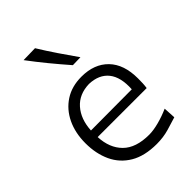

<svg xmlns="http://www.w3.org/2000/svg" viewBox="-239 -914 1027 1027"><g transform="rotate(-45 274.5 -400.5)"><path d="M323.2 11.2Q231.9 11.2 172.6 -23.9Q113.3 -59.1 84.5 -120.8Q55.7 -182.6 55.7 -261.7Q55.7 -339.4 84.5 -399.7Q113.3 -460 166.3 -494.4Q219.2 -528.8 292.5 -528.8Q388.7 -528.8 444.3 -471.7Q500 -414.6 500 -308.1Q500 -288.1 499.3 -271.2Q498.5 -254.4 496.1 -238.8H125.5Q129.4 -152.8 179.4 -102.8Q229.5 -52.7 329.6 -52.7Q361.3 -52.7 403.3 -63.7Q445.3 -74.7 486.3 -92.8L490.2 -23.9Q460 -14.2 416.5 -1.5Q373 11.2 323.2 11.2ZM435.1 -290.5Q440.4 -377.9 403.6 -424.1Q366.7 -470.2 293.5 -472.7Q217.3 -470.7 173.3 -420.7Q129.4 -370.6 125 -289.1ZM303.7 -604.5Q259.3 -655.3 217.3 -706.5Q175.3 -757.8 136.2 -810.1L224.6 -812Q256.3 -760.3 291 -709Q325.7 -657.7 362.3 -606Z"/></g></svg>

Font: Pinar-DS3-FD Regular
Style: Regular
Weight: 400
Designer: Amin Abedi
Version: Version 3.000